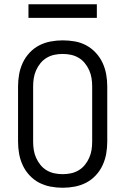

<svg xmlns="http://www.w3.org/2000/svg" viewBox="-20 -872 590 904"><path d="M275 12Q246 12 217.5 6.5Q189 1 164 -12Q139 -25 119 -46.5Q99 -68 87 -94Q75 -120 70 -148Q65 -176 65 -205V-465Q65 -494 70 -522Q75 -550 87 -576Q99 -602 119 -623.5Q139 -645 164 -658Q189 -671 217.5 -676.5Q246 -682 275 -682Q304 -682 332.5 -677Q361 -672 386 -658.5Q411 -645 431 -623.5Q451 -602 463 -576Q475 -550 480 -522Q485 -494 485 -465V-205Q485 -176 480 -148Q475 -120 463 -94Q451 -68 431 -46.5Q411 -25 386 -12Q361 1 332.5 6.5Q304 12 275 12ZM275 -52Q295 -52 314 -56Q333 -60 350 -70Q367 -80 379.5 -95.5Q392 -111 400 -129Q408 -147 411 -166Q414 -185 414 -205V-465Q414 -485 411 -504Q408 -523 400 -541Q392 -559 379.5 -574.5Q367 -590 350 -600Q333 -610 314 -614Q295 -618 275 -618Q255 -618 236 -614Q217 -610 200 -600Q183 -590 170.5 -574.5Q158 -559 150 -541Q142 -523 139 -504Q136 -485 136 -465V-205Q136 -185 139 -166Q142 -147 150 -129Q158 -111 170.5 -95.5Q183 -80 200 -70Q217 -60 236 -56Q255 -52 275 -52ZM114 -788V-852H436V-788Z"/></svg>

Font: Lode Term
Style: Regular
Weight: 400
Monospace: yes
Designer: Belleve Invis
Foundry: Belleve Invis
Version: Version 29.2.0